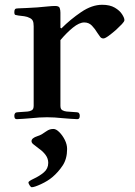

<svg xmlns="http://www.w3.org/2000/svg" viewBox="-20 -493 564 804"><path d="M99 271Q99 266 120 256Q146 244 164 228.5Q182 213 182 189Q182 171 171 156Q160 141 144 130Q127 117 119.5 111Q112 105 112 98Q112 85 137 77Q147 74 155.5 69Q164 64 172 58Q182 51 189 49Q196 47 204 47Q215 47 228.5 60.5Q242 74 251.5 93Q261 112 261 131Q261 172 242.5 200Q224 228 199 249Q180 265 152 278Q124 291 113 291Q109 291 104 283Q99 275 99 271ZM40 -8Q40 -23 54 -23L96 -26Q106 -27 113.5 -31.5Q121 -36 121 -50V-383Q121 -399 117 -406.5Q113 -414 104 -418Q95 -423 81.5 -425Q68 -427 57 -428Q49 -429 44.5 -430.5Q40 -432 40 -442Q40 -451 43 -454.5Q46 -458 56 -458Q67 -458 92 -459.5Q117 -461 136 -462Q160 -464 179.5 -466Q199 -468 211 -468Q227 -468 230 -459.5Q233 -451 233 -440V-377L237 -374Q275 -412 320 -442.5Q365 -473 408 -473Q440 -473 460.5 -461Q481 -449 491 -433.5Q501 -418 501 -409Q501 -403 490.5 -392Q480 -381 466 -368Q450 -354 435 -343Q420 -332 413 -332Q405 -332 400 -338Q395 -344 388 -355Q378 -372 365 -385.5Q352 -399 333 -399Q312 -399 285.5 -377.5Q259 -356 233 -325V-50Q233 -36 241 -31.5Q249 -27 259 -26L301 -23Q314 -23 314 -8Q314 6 304 6Q294 6 276.5 4.5Q259 3 244 2Q227 0 209 -1Q191 -2 177 -2Q163 -2 145 -1Q127 0 110 2Q95 3 77.5 4.5Q60 6 50 6Q40 6 40 -8Z"/></svg>

Font: Monomakh
Style: Regular
Weight: 400
Version: Version 1.200; ttfautohint (v1.8.4.7-5d5b)